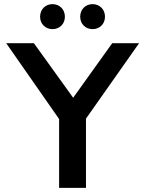

<svg xmlns="http://www.w3.org/2000/svg" viewBox="-20 -909 702 929"><path d="M266 0H396V-335L653 -700H523L334 -436L144 -700H10L266 -333ZM428 -768C462 -768 488 -793 488 -828C488 -864 462 -889 428 -889C394 -889 368 -864 368 -828C368 -793 394 -768 428 -768ZM234 -768C268 -768 294 -793 294 -828C294 -864 268 -889 234 -889C200 -889 174 -864 174 -828C174 -793 200 -768 234 -768Z"/></svg>

Font: Chess Sans SemiBold
Style: Regular
Weight: 600
Designer: Wolf Bōese
Foundry: Wolf Bōese
Version: Version 7.223;Glyphs 3.3 (3306)